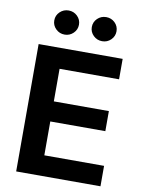

<svg xmlns="http://www.w3.org/2000/svg" viewBox="-100 -1012 807 1080"><g transform="rotate(10 303.0 -471.5)"><path d="M69.3 0V-727.5H549.3V-610.8H209.5V-424.8H523.9V-310.1H209.5V-116.7H550.8V0ZM418 -805.2Q388.7 -805.2 367.9 -825.4Q347.2 -845.7 347.2 -874Q347.2 -902.8 367.9 -922.9Q388.7 -942.9 418 -942.9Q447.3 -942.9 467.8 -922.9Q488.3 -902.8 488.3 -874Q488.3 -845.7 467.8 -825.4Q447.3 -805.2 418 -805.2ZM203.6 -805.2Q174.3 -805.2 153.6 -825.4Q132.8 -845.7 132.8 -874Q132.8 -902.8 153.6 -922.9Q174.3 -942.9 203.6 -942.9Q232.4 -942.9 253.2 -922.9Q273.9 -902.8 273.9 -874Q273.9 -845.7 253.2 -825.4Q232.4 -805.2 203.6 -805.2Z"/></g></svg>

Font: Inter Cardless
Style: Bold
Weight: 700
Designer: Rasmus Andersson
Foundry: rsms
Version: Version 4.001;git-9221beed3